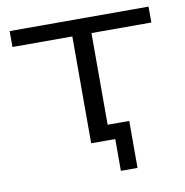

<svg xmlns="http://www.w3.org/2000/svg" viewBox="-73 -564 734 761"><g transform="rotate(-10 294.5 -183.0)"><path d="M353 128V0H256V-430H15V-494H574V-430H333V-61H420V128Z"/></g></svg>

Font: Nunito Sans 7pt Expanded Light
Style: Regular
Weight: 300
Width: 7
Designer: Vernon Adams
Foundry: Vernon Adams
Version: Version 3.101;gftools[0.9.27]